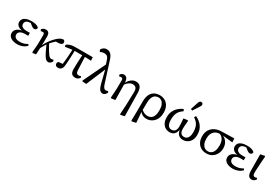

<svg xmlns="http://www.w3.org/2000/svg" viewBox="92 -2071 5173 3563"><g transform="rotate(30 2678.0 -289.5)"><path d="M229 13Q175 13 132 -2.5Q89 -18 64.5 -47Q40 -76 40 -119Q40 -160 63.5 -190Q87 -220 128 -237Q169 -254 221 -255V-248Q170 -249 133.5 -264.5Q97 -280 77.5 -305.5Q58 -331 58 -365Q58 -402 79 -431Q100 -460 143.5 -476.5Q187 -493 255 -493Q294 -493 325.5 -487Q357 -481 379.5 -469.5Q402 -458 415 -442Q414 -422 401.5 -406.5Q389 -391 365 -391Q353 -391 341.5 -395Q330 -399 317.5 -407.5Q305 -416 288 -429L241 -467L314 -465L329 -447Q311 -451 294 -453Q277 -455 257 -455Q219 -455 192.5 -445.5Q166 -436 152 -417.5Q138 -399 138 -371Q138 -345 152 -326.5Q166 -308 194 -298Q222 -288 264 -288Q280 -288 295.5 -288Q311 -288 333 -289V-224Q309 -226 297 -226Q285 -226 273 -226Q231 -226 203.5 -218.5Q176 -211 159.5 -198Q143 -185 135.5 -169.5Q128 -154 128 -136Q128 -110 141.5 -90.5Q155 -71 182.5 -60.5Q210 -50 250 -50Q291 -50 330 -59.5Q369 -69 411 -96L430 -68Q407 -42 376 -24.5Q345 -7 308 3Q271 13 229 13Z M563 10 552 -1 566 -178 568 -376Q568 -399 560.5 -411Q553 -423 531 -423Q520 -423 509.5 -421.5Q499 -420 490 -417L477 -449Q492 -468 512 -479.5Q532 -491 560 -491Q608 -491 627 -461Q646 -431 644 -374Q644 -333 643 -280Q642 -227 640 -178V-174Q639 -145 637.5 -115.5Q636 -86 635 -57Q634 -28 631 0ZM621 -104 602 -153H619L636 -192Q660 -244 692.5 -292.5Q725 -341 760 -380Q795 -419 825 -444Q855 -467 879.5 -479Q904 -491 932 -494Q948 -490 959 -479Q970 -468 970 -448Q970 -421 949 -406.5Q928 -392 889 -391L800 -387L896 -439Q862 -416 831.5 -390Q801 -364 773.5 -334.5Q746 -305 719 -273L712 -266Q697 -240 682 -215Q667 -190 652 -163.5Q637 -137 621 -104ZM895 13Q876 13 857.5 2.5Q839 -8 818 -37.5Q797 -67 768.5 -123Q740 -179 700 -270L733 -308Q776 -228 805 -180.5Q834 -133 853 -108.5Q872 -84 886.5 -76Q901 -68 915 -68Q930 -68 943 -70Q956 -72 963 -75L973 -48Q966 -30 953.5 -16Q941 -2 926 5.5Q911 13 895 13Z M1105 13Q1076 13 1059 -1.5Q1042 -16 1042 -40Q1042 -57 1047 -67.5Q1052 -78 1060 -85Q1079 -89 1099.5 -90.5Q1120 -92 1141.5 -93.5Q1163 -95 1185 -95L1142 -45Q1147 -81 1151 -116.5Q1155 -152 1159 -190Q1163 -228 1165.5 -268.5Q1168 -309 1170.5 -353.5Q1173 -398 1174 -448H1220Q1220 -401 1218.5 -360.5Q1217 -320 1215.5 -283.5Q1214 -247 1212 -214.5Q1210 -182 1208 -152Q1206 -122 1203 -94Q1197 -38 1172 -12.5Q1147 13 1105 13ZM1025 -390 1016 -428Q1040 -447 1065.5 -458.5Q1091 -470 1125.5 -475.5Q1160 -481 1214 -481H1569L1574 -407L1412 -414H1189ZM1474 13Q1421 13 1396 -17.5Q1371 -48 1371 -110Q1371 -146 1372 -186.5Q1373 -227 1375 -271Q1377 -315 1379 -359.5Q1381 -404 1384 -447H1438L1451 -136Q1453 -90 1467.5 -73.5Q1482 -57 1511 -57Q1522 -57 1534.5 -60Q1547 -63 1557 -67L1568 -39Q1550 -14 1528.5 -0.5Q1507 13 1474 13Z M1628 4 1621 -10 1860 -509 1894 -423 1712 10ZM2063 14Q2039 14 2019 2Q1999 -10 1982 -42Q1965 -74 1949 -135L1879 -415H1872L1823 -563Q1812 -600 1797 -619Q1782 -638 1763.5 -645Q1745 -652 1719 -652Q1695 -652 1673.5 -646Q1652 -640 1635 -628L1613 -671Q1625 -691 1641.5 -707Q1658 -723 1679 -731.5Q1700 -740 1725 -740Q1758 -740 1784 -726Q1810 -712 1830.5 -683Q1851 -654 1866 -608L2009 -159Q2021 -123 2032.5 -103.5Q2044 -84 2057 -76.5Q2070 -69 2085 -69Q2098 -69 2108.5 -71.5Q2119 -74 2131 -78L2144 -51Q2135 -33 2123 -18.5Q2111 -4 2095.5 5Q2080 14 2063 14Z M2235 -1 2247 -186 2249 -376Q2249 -399 2241.5 -411Q2234 -423 2212 -423Q2201 -423 2191 -421.5Q2181 -420 2171 -417L2158 -449Q2174 -468 2192 -480Q2210 -492 2236 -492Q2265 -492 2284 -477Q2303 -462 2313 -432.5Q2323 -403 2323 -356L2325 -355L2330 -2L2247 10ZM2537 179 2549 -17 2557 -308Q2558 -348 2547 -372.5Q2536 -397 2515 -408Q2494 -419 2465 -419Q2437 -419 2409 -405Q2381 -391 2357 -367.5Q2333 -344 2318 -316L2305 -337H2314Q2325 -384 2354.5 -419Q2384 -454 2420 -473.5Q2456 -493 2490 -493Q2532 -493 2561.5 -476Q2591 -459 2607 -421.5Q2623 -384 2624 -320L2632 171L2549 190Z M2778 179 2782 -17 2783 -240Q2784 -327 2812 -383Q2840 -439 2889.5 -466Q2939 -493 3003 -493Q3067 -493 3117.5 -463.5Q3168 -434 3196.5 -379Q3225 -324 3225 -246Q3225 -163 3193.5 -105Q3162 -47 3110.5 -17Q3059 13 2999 13Q2970 13 2941.5 4Q2913 -5 2888 -25.5Q2863 -46 2845 -79H2837L2847 -108Q2871 -87 2893.5 -73Q2916 -59 2939.5 -51.5Q2963 -44 2990 -44Q3040 -44 3072 -68Q3104 -92 3119 -137Q3134 -182 3134 -243Q3134 -312 3116.5 -356.5Q3099 -401 3068.5 -423Q3038 -445 2999 -445Q2960 -445 2929 -424.5Q2898 -404 2881 -363Q2864 -322 2863 -261L2861 -82L2859 -75L2877 171L2792 190Z M3497 13Q3446 13 3404.5 -11.5Q3363 -36 3338.5 -84.5Q3314 -133 3314 -203Q3314 -282 3342 -338Q3370 -394 3414 -432Q3458 -470 3510 -493L3532 -456Q3492 -430 3463.5 -398.5Q3435 -367 3419.5 -320.5Q3404 -274 3404 -204Q3404 -153 3415 -117.5Q3426 -82 3448.5 -63.5Q3471 -45 3505 -45Q3533 -45 3555.5 -57.5Q3578 -70 3591 -97.5Q3604 -125 3604 -171Q3604 -189 3602.5 -213.5Q3601 -238 3599 -269.5Q3597 -301 3594 -338L3679 -350L3691 -341Q3689 -308 3686 -276Q3683 -244 3681.5 -217Q3680 -190 3680 -171Q3680 -128 3690.5 -100Q3701 -72 3722 -58.5Q3743 -45 3775 -45Q3808 -45 3832 -63.5Q3856 -82 3869 -117.5Q3882 -153 3882 -203Q3882 -274 3866.5 -320.5Q3851 -367 3822.5 -398.5Q3794 -430 3754 -456L3776 -493Q3814 -476 3848.5 -450.5Q3883 -425 3911 -390Q3939 -355 3955 -308.5Q3971 -262 3971 -202Q3971 -153 3957.5 -113.5Q3944 -74 3918 -45.5Q3892 -17 3858 -2Q3824 13 3782 13Q3741 13 3710.5 -3.5Q3680 -20 3661.5 -54.5Q3643 -89 3636 -143H3643Q3637 -88 3618 -53.5Q3599 -19 3568 -3Q3537 13 3497 13ZM3627 -560 3681 -724Q3690 -748 3702 -758.5Q3714 -769 3728 -769Q3747 -769 3758.5 -758Q3770 -747 3770 -730Q3770 -716 3764.5 -705.5Q3759 -695 3747 -676L3662 -545Z M4286 13Q4218 13 4167.5 -16Q4117 -45 4088.5 -99Q4060 -153 4060 -226Q4060 -311 4095.5 -367Q4131 -423 4192 -452Q4253 -481 4328 -482L4598 -489L4603 -407L4337 -434L4326 -429Q4270 -427 4231 -403.5Q4192 -380 4171 -336Q4150 -292 4150 -227Q4150 -164 4168 -121.5Q4186 -79 4217 -57.5Q4248 -36 4289 -36Q4330 -36 4360.5 -57Q4391 -78 4409 -123Q4427 -168 4427 -237Q4427 -271 4420.5 -303Q4414 -335 4399.5 -361Q4385 -387 4362 -405.5Q4339 -424 4306 -432L4319 -446Q4366 -441 4402 -422.5Q4438 -404 4462.5 -375Q4487 -346 4500 -308.5Q4513 -271 4513 -228Q4513 -158 4483.5 -103.5Q4454 -49 4402.5 -18Q4351 13 4286 13Z M4848 13Q4794 13 4751 -2.5Q4708 -18 4683.5 -47Q4659 -76 4659 -119Q4659 -160 4682.5 -190Q4706 -220 4747 -237Q4788 -254 4840 -255V-248Q4789 -249 4752.5 -264.5Q4716 -280 4696.5 -305.5Q4677 -331 4677 -365Q4677 -402 4698 -431Q4719 -460 4762.5 -476.5Q4806 -493 4874 -493Q4913 -493 4944.5 -487Q4976 -481 4998.5 -469.5Q5021 -458 5034 -442Q5033 -422 5020.5 -406.5Q5008 -391 4984 -391Q4972 -391 4960.5 -395Q4949 -399 4936.5 -407.5Q4924 -416 4907 -429L4860 -467L4933 -465L4948 -447Q4930 -451 4913 -453Q4896 -455 4876 -455Q4838 -455 4811.5 -445.5Q4785 -436 4771 -417.5Q4757 -399 4757 -371Q4757 -345 4771 -326.5Q4785 -308 4813 -298Q4841 -288 4883 -288Q4899 -288 4914.5 -288Q4930 -288 4952 -289V-224Q4928 -226 4916 -226Q4904 -226 4892 -226Q4850 -226 4822.5 -218.5Q4795 -211 4778.5 -198Q4762 -185 4754.5 -169.5Q4747 -154 4747 -136Q4747 -110 4760.5 -90.5Q4774 -71 4801.5 -60.5Q4829 -50 4869 -50Q4910 -50 4949 -59.5Q4988 -69 5030 -96L5049 -68Q5026 -42 4995 -24.5Q4964 -7 4927 3Q4890 13 4848 13Z M5256 13Q5225 13 5205 -1Q5185 -15 5175 -44.5Q5165 -74 5164 -119L5161 -474L5249 -493L5261 -482Q5255 -407 5251.5 -351Q5248 -295 5245.5 -254Q5243 -213 5241.5 -182.5Q5240 -152 5240 -130Q5240 -87 5252 -72Q5264 -57 5286 -57Q5298 -57 5309.5 -60Q5321 -63 5330 -67L5341 -39Q5329 -18 5307 -2.5Q5285 13 5256 13Z"/></g></svg>

Font: Source Serif 4 18pt
Style: Regular
Weight: 400
Designer: Frank Grießhammer
Foundry: Adobe Systems Incorporated
Version: Version 4.004;hotconv 1.0.116;makeotfexe 2.5.65601